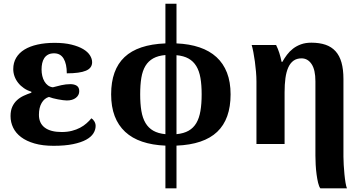

<svg xmlns="http://www.w3.org/2000/svg" viewBox="-20 -780 1974 1040"><path d="M205.1 -403.8Q205.1 -385.7 209 -368.9Q212.9 -352.1 220.7 -338.9Q228.5 -325.7 239.7 -317.4Q251 -309.1 266.1 -307.1Q287.1 -313 312.3 -318.6Q337.4 -324.2 360.8 -324.2Q382.8 -324.2 396 -315.4Q409.2 -306.6 409.2 -286.1Q409.2 -264.2 390.9 -250Q372.6 -235.8 341.8 -235.8Q333.5 -235.8 320.6 -237.5Q307.6 -239.3 293.5 -241.9Q279.3 -244.6 266.4 -248Q253.4 -251.5 245.1 -254.9Q220.2 -247.6 205.6 -222.4Q190.9 -197.3 190.9 -158.2Q190.9 -112.3 222.7 -88.6Q254.4 -64.9 314 -64.9Q344.7 -64.9 369.4 -71.3Q394 -77.6 413.8 -88.1Q433.6 -98.6 448.7 -112.1Q463.9 -125.5 475.1 -139.2Q483.9 -134.3 491 -122.6Q498 -110.8 498 -98.1Q498 -77.1 485.8 -57.6Q473.6 -38.1 446.5 -23.2Q419.4 -8.3 376 0.7Q332.5 9.8 270 9.8Q210.9 9.8 167 -2.9Q123 -15.6 94.2 -37.4Q65.4 -59.1 51.3 -88.4Q37.1 -117.7 37.1 -150.9Q37.1 -181.2 46.6 -201.9Q56.2 -222.7 71.8 -237.1Q87.4 -251.5 107.7 -261Q127.9 -270.5 149.9 -277.8V-283.2Q127.4 -290 109.4 -302.5Q91.3 -314.9 78.4 -331.3Q65.4 -347.7 58.6 -366.7Q51.8 -385.7 51.8 -405.8Q51.8 -440.4 67.6 -467Q83.5 -493.7 112.5 -511.5Q141.6 -529.3 183.1 -538.6Q224.6 -547.9 275.9 -547.9Q329.1 -547.9 367.4 -538.3Q405.8 -528.8 430.7 -513.9Q455.6 -499 467.3 -480.2Q479 -461.4 479 -442.9Q479 -411.1 445.3 -397Q411.6 -382.8 341.8 -382.8Q341.8 -433.6 324.7 -462.4Q307.6 -491.2 272.9 -491.2Q253.4 -491.2 240.5 -484.1Q227.5 -477.1 219.7 -465.1Q211.9 -453.1 208.5 -437.3Q205.1 -421.4 205.1 -403.8Z M1229 -269Q1229 -134.8 1156.5 -65.9Q1084 2.9 936 8.8V240.2H876V8.8Q805.2 5.9 750.2 -12.7Q695.3 -31.2 658 -65.9Q620.6 -100.6 601.3 -151.1Q582 -201.7 582 -269Q582 -402.3 654.5 -470.7Q727.1 -539.1 876 -544.9V-759.8H936V-544.9Q1006.3 -542 1060.8 -523.4Q1115.2 -504.9 1152.6 -470.7Q1189.9 -436.5 1209.5 -386.2Q1229 -335.9 1229 -269ZM739.3 -269Q739.3 -217.8 745.8 -179Q752.4 -140.1 768.3 -113.5Q784.2 -86.9 810.3 -72Q836.4 -57.1 876 -53.2V-481.9Q836.4 -478.5 810.1 -463.9Q783.7 -449.2 767.8 -423.1Q752 -397 745.6 -358.6Q739.3 -320.3 739.3 -269ZM1072.3 -269Q1072.3 -319.8 1065.7 -357.9Q1059.1 -396 1043.2 -422.1Q1027.3 -448.2 1001.2 -462.9Q975.1 -477.5 936 -481V-53.2Q975.6 -57.1 1001.7 -72Q1027.8 -86.9 1043.5 -113.5Q1059.1 -140.1 1065.7 -179Q1072.3 -217.8 1072.3 -269Z M1369.1 -338.9Q1369.1 -362.8 1366.7 -391.1Q1364.3 -419.4 1360.6 -446.8Q1356.9 -474.1 1352.3 -497.8Q1347.7 -521.5 1343.3 -536.1H1475.6Q1485.8 -515.6 1492.9 -493.4Q1500 -471.2 1505.4 -444.8H1509.3Q1520.5 -464.8 1534.7 -483.6Q1548.8 -502.4 1567.6 -516.8Q1586.4 -531.2 1610.6 -540Q1634.8 -548.8 1666.5 -548.8Q1710.4 -548.8 1743.2 -537.6Q1775.9 -526.4 1797.6 -502.4Q1819.3 -478.5 1829.8 -441.2Q1840.3 -403.8 1840.3 -352.1V68.8Q1840.3 87.9 1841.8 113.3Q1843.3 138.7 1845.7 163.6Q1848.1 188.5 1851.6 209.5Q1855 230.5 1859.4 240.2H1715.3Q1708 231 1703.1 210.4Q1698.2 189.9 1694.8 164.6Q1691.4 139.2 1689.9 112.1Q1688.5 85 1688.5 63V-339.8Q1688.5 -401.9 1667.7 -432.9Q1647 -463.9 1613.3 -463.9Q1587.4 -463.9 1569.8 -451.2Q1552.2 -438.5 1541.5 -414.6Q1530.8 -390.6 1526.1 -356.7Q1521.5 -322.8 1521.5 -279.8V0H1369.1Z"/></svg>

Font: Droids
Style: b
Weight: 700
Foundry: Ascender Corporation
Version: Version 1.00 build 113